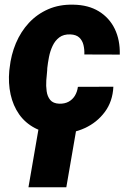

<svg xmlns="http://www.w3.org/2000/svg" viewBox="-20 -558 544 817"><path d="M232.4 -116.7Q255.4 -116.2 272 -125.2Q288.6 -134.3 298.6 -150.6Q308.6 -167 311.5 -188.5L462.4 -189Q459.5 -126.5 426 -81.5Q392.6 -36.6 340.3 -12.7Q288.1 11.2 228 9.8Q170.4 8.8 128.9 -12.9Q87.4 -34.7 61.5 -71.5Q35.6 -108.4 25.1 -156.2Q14.6 -204.1 19.5 -257.3L21 -269Q26.9 -324.7 47.6 -374Q68.4 -423.3 103 -460.7Q137.7 -498 185.3 -518.8Q232.9 -539.6 292.5 -538.1Q356 -537.1 400.6 -509.8Q445.3 -482.4 468.3 -435.1Q491.2 -387.7 489.7 -325.7L338.9 -326.2Q339.8 -347.2 335.2 -366.5Q330.6 -385.7 317.4 -398.2Q304.2 -410.6 279.3 -411.6Q250.5 -412.6 232.4 -398.9Q214.4 -385.3 203.9 -363Q193.4 -340.8 188.5 -315.7Q183.6 -290.5 181.2 -268.6L180.7 -257.3Q178.7 -239.7 177 -216.1Q175.3 -192.4 178.5 -169.9Q181.6 -147.5 193.8 -132.6Q206.1 -117.7 232.4 -116.7ZM311 -43.9 262.2 238.8H101.1L149.9 -43.9Z"/></svg>

Font: Roboto Black
Style: Italic
Weight: 900
Italic angle: -12°
Designer: Christian Robertson
Foundry: Google
Version: Version 3.0; 2020